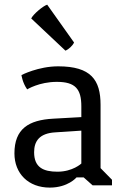

<svg xmlns="http://www.w3.org/2000/svg" viewBox="-20 -809 540 838"><path d="M43 -139.6C43 -51.3 104 9.8 197.3 9.8C277.3 9.8 314 -34.7 314 -34.7H345.2L384.3 0H468.8V-24.4L418.9 -75.2V-351.6C418.9 -460 377.4 -519.5 233.9 -519.5C147 -519.5 73.7 -481.4 73.7 -481.4C73.7 -481.4 77.6 -448.7 98.6 -418.9C98.6 -418.9 150.9 -451.7 228 -451.7C309.1 -451.7 335 -420.4 335 -344.7V-297.9L211.9 -291C105 -285.2 43 -246.6 43 -139.6ZM128.9 -144.5C128.9 -191.9 150.9 -227.5 222.2 -231.4L335 -238.8V-95.2C335 -95.2 297.4 -59.6 231 -59.6C169.4 -59.6 128.9 -78.1 128.9 -144.5ZM265.6 -587.9C279.3 -593.3 297.4 -609.9 303.2 -623.5L186 -788.6C168 -783.2 125 -747.1 116.2 -728.5Z"/></svg>

Font: Basic
Style: Regular
Weight: 400
Designer: Magnus Gaarde
Foundry: Magnus Gaarde
Version: Version 1.001